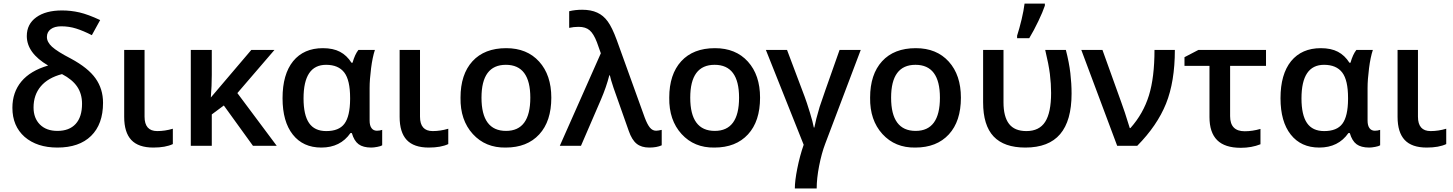

<svg xmlns="http://www.w3.org/2000/svg" viewBox="-20 -821 8182 1081"><path d="M251 -452.1Q130.9 -522.5 130.9 -618.2Q130.9 -685.1 184.1 -723.6Q237.3 -762.2 329.1 -762.2Q378.9 -762.2 427.7 -751Q476.1 -739.7 543.9 -708L497.1 -623Q449.2 -647.5 408.9 -660.2Q368.7 -672.9 325.2 -672.9Q287.1 -672.9 265.6 -656.7Q244.1 -640.6 244.1 -612.8Q244.1 -584.5 272.5 -558.1Q302.2 -530.8 378.9 -491.2Q476.6 -438.5 518.1 -379.4Q560.1 -320.3 560.1 -242.2Q560.1 -121.6 492.7 -55.7Q425.8 9.8 303.2 9.8Q188.5 9.8 118.7 -50.3Q49.8 -111.3 49.8 -213.9Q49.8 -301.3 100.3 -362.1Q150.9 -422.9 251 -452.1ZM441.9 -236.8Q441.9 -292.5 414.6 -333Q387.2 -373.5 329.1 -403.8Q250.5 -383.3 209.7 -335Q168.9 -286.6 168.9 -215.8Q168.9 -156.2 204.6 -120.1Q240.7 -84 303.2 -84Q370.1 -84 406 -123.3Q441.9 -162.6 441.9 -236.8Z M679.2 -540H793.9V-164.1Q793.9 -83 865.2 -83Q908.7 -83 953.1 -96.2V-9.8Q911.6 9.8 843.3 9.8Q759.3 9.8 719.2 -33Q679.2 -75.7 679.2 -163.1Z M1167 -272 1395 -540H1525.4L1316.4 -296.9L1538.1 0H1404.3L1240.2 -227.1L1172.4 -176.8V0H1054.2V-540H1172.4V-398.9Q1172.4 -339.4 1167 -272Z M1816.9 -83Q1888.2 -83 1918.9 -124Q1950.7 -166 1951.2 -263.2V-269Q1951.2 -369.6 1918.5 -412.6Q1885.3 -456.1 1815.9 -456.1Q1689 -456.1 1689 -267.1Q1689 -173.8 1720 -128.4Q1751 -83 1816.9 -83ZM1789.1 9.8Q1686 9.8 1628.4 -63.5Q1570.8 -136.2 1570.8 -268.1Q1570.8 -402.8 1630.4 -476.6Q1690.4 -549.8 1797.9 -549.8Q1855.5 -549.8 1894 -529.5Q1932.6 -509.3 1959 -467.8H1964.8Q1978 -514.6 1998 -540H2090.8Q2077.1 -498.5 2069.3 -437Q2061 -373 2061 -325.2V-142.1Q2061 -114.3 2071.8 -99.6Q2082.5 -85 2102.1 -85Q2117.7 -85 2131.8 -89.8V-2.9Q2123.5 2.4 2104.5 5.9Q2084 9.8 2070.8 9.8Q2024.4 9.8 1999 -9Q1973.6 -27.8 1960.9 -71.8H1953.1Q1896.5 9.8 1789.1 9.8Z M2230 -540H2344.7V-164.1Q2344.7 -83 2416 -83Q2459.5 -83 2503.9 -96.2V-9.8Q2462.4 9.8 2394 9.8Q2310.1 9.8 2270 -33Q2230 -75.7 2230 -163.1Z M3084 -271Q3084 -138.2 3016.1 -64.5Q2947.8 9.8 2827.1 9.8Q2713.4 11.7 2642.1 -66.4Q2570.8 -144.5 2572.8 -271Q2572.8 -402.3 2640.1 -476.1Q2707.5 -549.8 2830.1 -549.8Q2947.3 -549.8 3015.6 -474.1Q3084 -398.4 3084 -271ZM2690.9 -271Q2690.9 -84 2829.1 -84Q2965.8 -84 2965.8 -271Q2965.8 -456.1 2828.1 -456.1Q2690.9 -456.1 2690.9 -271Z M3251 0H3131.8L3362.8 -521L3340.8 -583Q3322.3 -631.3 3299.8 -650.4Q3277.3 -669.9 3237.8 -669.9Q3210 -669.9 3184.6 -664.1V-757.8Q3218.8 -766.1 3257.8 -766.1Q3307.6 -766.1 3342.3 -750Q3377 -734.4 3401.4 -700.7Q3426.3 -667 3452.6 -595.2L3609.9 -159.2Q3624.5 -120.1 3639.2 -102.5Q3653.8 -85 3673.8 -85Q3684.1 -85 3705.6 -89.8V-2.9Q3677.7 9.8 3635.7 9.8Q3591.3 9.8 3564.5 -11.7Q3537.6 -33.2 3520 -84Q3447.8 -286.1 3434.1 -327.1Q3417.5 -377 3413.6 -397H3410.6Q3393.6 -330.6 3363.8 -261.2Z M4259.3 -271Q4259.3 -138.2 4191.4 -64.5Q4123 9.8 4002.4 9.8Q3888.7 11.7 3817.4 -66.4Q3746.1 -144.5 3748 -271Q3748 -402.3 3815.4 -476.1Q3882.8 -549.8 4005.4 -549.8Q4122.6 -549.8 4190.9 -474.1Q4259.3 -398.4 4259.3 -271ZM3866.2 -271Q3866.2 -84 4004.4 -84Q4141.1 -84 4141.1 -271Q4141.1 -456.1 4003.4 -456.1Q3866.2 -456.1 3866.2 -271Z M4578.1 240.2H4455.1Q4455.1 196.8 4468.8 128.4Q4483.4 55.2 4504.9 -5.9L4292 -540H4411.1L4510.3 -276.9Q4521 -249 4540.5 -185.5Q4556.2 -134.3 4562 -103H4564.9Q4566.9 -115.2 4576.2 -153.3Q4583 -180.2 4594.7 -219.2Q4603 -246.6 4707 -540H4826.2L4626 -11.2Q4606 41 4591.8 113.3Q4578.1 183.6 4578.1 240.2Z M5390.1 -271Q5390.1 -138.2 5322.3 -64.5Q5253.9 9.8 5133.3 9.8Q5019.5 11.7 4948.2 -66.4Q4877 -144.5 4878.9 -271Q4878.9 -402.3 4946.3 -476.1Q5013.7 -549.8 5136.2 -549.8Q5253.4 -549.8 5321.8 -474.1Q5390.1 -398.4 5390.1 -271ZM4997.1 -271Q4997.1 -84 5135.3 -84Q5272 -84 5272 -271Q5272 -456.1 5134.3 -456.1Q4997.1 -456.1 4997.1 -271Z M5752.9 9.8Q5633.3 9.8 5574.2 -52.7Q5515.1 -115.2 5515.1 -245.1V-540H5629.9V-245.1Q5629.9 -164.1 5661.1 -123.5Q5692.4 -83 5758.8 -83Q5831.1 -83 5864.5 -135Q5897.9 -187 5897.9 -297.9Q5897.9 -348.6 5891.1 -404.3Q5884.3 -458.5 5864.7 -540H5981Q5999.5 -468.3 6006.3 -409.2Q6013.2 -350.6 6013.2 -293.9Q6013.2 -141.1 5948.7 -65.7Q5884.3 9.8 5752.9 9.8ZM5706.5 -606V-620.1Q5719.2 -659.2 5731.9 -711.9Q5743.7 -761.7 5748.5 -800.8H5862.8V-789.1Q5850.6 -752.9 5826.2 -702.1Q5800.8 -648.9 5774.9 -606Z M6270 0 6067.9 -540H6187L6293 -245.1Q6309.6 -201.7 6340.8 -100.1H6344.7Q6417 -181.2 6448.7 -283.7Q6480 -384.8 6480 -540H6594.7Q6594.7 -361.3 6544.9 -237.3Q6495.1 -113.8 6382.8 0Z M7107.9 -450.2H6905.8V-167Q6905.8 -82 6987.8 -82Q7031.2 -82 7076.7 -95.2V-8.8Q7026.9 11.2 6965.8 11.2Q6876 11.2 6832.8 -32Q6789.6 -75.2 6789.6 -162.1V-450.2H6648.9V-499L6727.5 -540H7107.9Z M7435.5 -83Q7506.8 -83 7537.6 -124Q7569.3 -166 7569.8 -263.2V-269Q7569.8 -369.6 7537.1 -412.6Q7503.9 -456.1 7434.6 -456.1Q7307.6 -456.1 7307.6 -267.1Q7307.6 -173.8 7338.6 -128.4Q7369.6 -83 7435.5 -83ZM7407.7 9.8Q7304.7 9.8 7247.1 -63.5Q7189.5 -136.2 7189.5 -268.1Q7189.5 -402.8 7249 -476.6Q7309.1 -549.8 7416.5 -549.8Q7474.1 -549.8 7512.7 -529.5Q7551.3 -509.3 7577.6 -467.8H7583.5Q7596.7 -514.6 7616.7 -540H7709.5Q7695.8 -498.5 7688 -437Q7679.7 -373 7679.7 -325.2V-142.1Q7679.7 -114.3 7690.4 -99.6Q7701.2 -85 7720.7 -85Q7736.3 -85 7750.5 -89.8V-2.9Q7742.2 2.4 7723.1 5.9Q7702.6 9.8 7689.5 9.8Q7643.1 9.8 7617.7 -9Q7592.3 -27.8 7579.6 -71.8H7571.8Q7515.1 9.8 7407.7 9.8Z M7848.6 -540H7963.4V-164.1Q7963.4 -83 8034.7 -83Q8078.1 -83 8122.6 -96.2V-9.8Q8081.1 9.8 8012.7 9.8Q7928.7 9.8 7888.7 -33Q7848.6 -75.7 7848.6 -163.1Z"/></svg>

Font: Open Sans
Style: SemiBold
Weight: 600
Foundry: Ascender Corporation
Version: Version 1.10